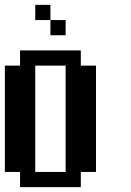

<svg xmlns="http://www.w3.org/2000/svg" viewBox="-20 -770 540 790"><path d="M187.5 -750H125V-687.5H187.5ZM250 -625V-687.5H187.5V-625ZM312.5 0V-62.5H375V-500H312.5V-562.5H62.5V-500H0V-62.5H62.5V0ZM125 -62.5V-500H250V-62.5Z"/></svg>

Font: Chicago Kare
Style: Regular
Weight: 400
Designer: Duane King
Version: Version 1.001;hotconv 1.0.109;makeotfexe 2.5.65596